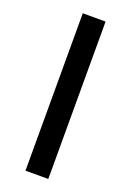

<svg xmlns="http://www.w3.org/2000/svg" viewBox="-136 -741 539 791"><g transform="rotate(20 134.0 -345.0)"><path d="M184 0H84V-690H184Z"/></g></svg>

Font: Exo 2.0 Medium
Style: Regular
Weight: 500
Designer: Natanael Gama
Version: Version 1.001;PS 001.001;hotconv 1.0.70;makeotf.lib2.5.58329